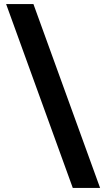

<svg xmlns="http://www.w3.org/2000/svg" viewBox="-20 -720 520 940"><path d="M336.3 200 10 -700H143.7L470 200Z"/></svg>

Font: Golos Text
Style: Regular
Weight: 400
Designer: A.Korolkova, Vitaly Kuzmin
Foundry: ParaType Ltd
Version: Version 2.004